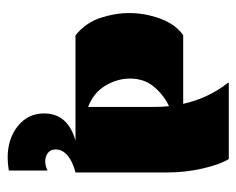

<svg xmlns="http://www.w3.org/2000/svg" viewBox="-78 -362 617 501"><g transform="rotate(90 230.5 -111.5)"><path d="M72 0Q39 -27 26.5 -65.5Q14 -104 14 -139Q14 -182 29 -222Q44 -262 72 -281H251Q243 -316 229 -345Q215 -374 196 -398V-400H395Q409 -378 419.5 -332.5Q430 -287 430 -240V0ZM259 -33V-205Q259 -216 258.5 -225.5Q258 -235 257 -244Q229 -231 207 -205.5Q185 -180 185 -142Q185 -109 203.5 -78Q222 -47 259 -33ZM425 73V174Q407 177 391 177Q342 177 309 150.5Q276 124 276 82Q276 20 347 0H430Q402 7 386 20.5Q370 34 370 52Q370 65 379 72Q388 79 401 79Q413 79 425 73Z"/></g></svg>

Font: Tac One
Style: Regular
Weight: 400
Designer: Oluseyi Olusanya, David Udoh, Eyiyemi Adegbite, Mirko Velimirović
Version: Version 1.003; ttfautohint (v1.8.4.7-5d5b)